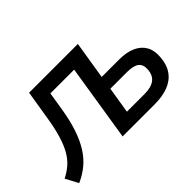

<svg xmlns="http://www.w3.org/2000/svg" viewBox="-120 -1042 1395 1395"><g transform="rotate(-45 577.5 -344.0)"><path d="M44 17 -8 -81Q36 -103 71 -133Q106 -163 132.5 -208.5Q159 -254 179.5 -321Q200 -388 215 -483L251 -705H752L705 -413H883Q961 -413 1013 -389Q1065 -365 1089.5 -320.5Q1114 -276 1108 -212Q1103 -141 1069.5 -93.5Q1036 -46 977 -23Q918 0 836 0H507L601 -592H357L334 -450Q318 -351 292.5 -275Q267 -199 232 -143Q197 -87 150 -48Q103 -9 44 17ZM656 -105H836Q905 -105 940.5 -131.5Q976 -158 980 -213Q984 -263 955 -285.5Q926 -308 859 -308H689Z"/></g></svg>

Font: Nunito Sans 9pt
Style: Bold Italic
Weight: 700
Italic angle: -9°
Version: Version 3.101;gftools[0.9.27]